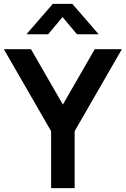

<svg xmlns="http://www.w3.org/2000/svg" viewBox="-20 -975 652 995"><path d="M244.8 -295.2 0 -720H140.5L305.8 -433.2L471 -720H611.5L366.8 -295.2V0H244.8ZM253.7 -955H354.7L491.3 -797.5H378.8L304.2 -886.7L229.5 -797.5H117Z"/></svg>

Font: Tap Sans
Style: Regular
Weight: 400
Designer: Tap Payments
Foundry: Tap Payments
Version: Version 1.001;Glyphs 3.1.2 (3151)